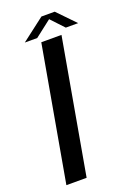

<svg xmlns="http://www.w3.org/2000/svg" viewBox="-151 -848 634 907"><g transform="rotate(-20 166.5 -394.5)"><path d="M18.8 0H120.5L239.8 -675H138.3ZM64.6 -700.3H127L210.2 -764.8L270.8 -700.3H333L247.2 -789H180.4Z"/></g></svg>

Font: Anybody Thin
Style: Italic
Weight: 100
Italic angle: -10°
Designer: Tyler Finck
Foundry: Etcetera Type Company
Version: Version 1.114;gftools[0.9.25]